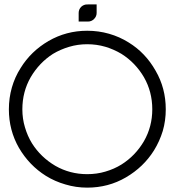

<svg xmlns="http://www.w3.org/2000/svg" viewBox="-20 -861 801 876"><path d="M377.9 -4.9Q326.2 -4.9 278.3 -19.5Q230.5 -33.2 189.5 -58.6Q113.3 -106.4 66.4 -186.5Q20.5 -266.6 20.5 -362.3Q20.5 -414.1 34.2 -461.9Q47.9 -509.8 74.2 -550.8Q121.1 -627 201.2 -673.8Q282.2 -720.7 377.9 -720.7Q429.7 -720.7 477.5 -707Q525.4 -693.4 567.4 -667Q643.6 -620.1 689.5 -539.1Q736.3 -459 736.3 -362.3Q736.3 -310.5 722.7 -263.7Q708 -215.8 682.6 -174.8Q634.8 -98.6 554.7 -51.8Q474.6 -4.9 377.9 -4.9ZM377.9 -659.2Q335 -659.2 295.9 -647.5Q255.9 -635.7 221.7 -615.2Q159.2 -575.2 120.1 -508.8Q82 -442.4 82 -362.3Q82 -319.3 93.8 -280.3Q105.5 -240.2 126 -207Q166 -143.6 232.4 -104.5Q298.8 -66.4 377.9 -66.4Q421.9 -66.4 460.9 -78.1Q501 -89.8 534.2 -110.4Q597.7 -150.4 636.7 -216.8Q674.8 -283.2 674.8 -362.3Q674.8 -442.4 636.7 -508.8Q597.7 -575.2 534.2 -615.2Q500 -635.7 460.9 -647.5Q420.9 -659.2 377.9 -659.2ZM377.9 -762.7Q370.1 -762.7 354.5 -762.7Q338.9 -762.7 338.9 -762.7Q338.9 -771.5 338.9 -782.2Q338.9 -793.9 338.9 -801.8Q338.9 -818.4 350.6 -830.1Q362.3 -840.8 377.9 -840.8Q394.5 -840.8 406.2 -830.1Q417 -818.4 417 -801.8Q417 -786.1 406.2 -774.4Q394.5 -763.7 377.9 -762.7ZM381.8 -840.8Q389.6 -840.8 405.3 -840.8Q420.9 -840.8 420.9 -840.8Q420.9 -833 420.9 -822.3Q420.9 -810.5 420.9 -801.8Q420.9 -786.1 409.2 -774.4Q397.5 -762.7 381.8 -762.7Q365.2 -762.7 353.5 -774.4Q341.8 -786.1 341.8 -801.8Q341.8 -818.4 353.5 -830.1Q365.2 -840.8 381.8 -840.8Z"/></svg>

Font: Citrica
Style: Regular
Weight: 400
Designer: Mario Otalvaro
Version: Version 1.0